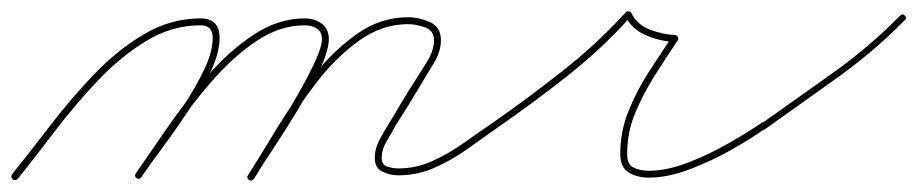

<svg xmlns="http://www.w3.org/2000/svg" viewBox="-20 -295 1596 334"><path d="M2 17Q-2 13 1 8Q31 -29 66.5 -75.5Q102 -122 143 -165Q184 -208 230.5 -235.5Q277 -263 329 -263Q362 -263 362 -229Q362 -204 347 -171.5Q332 -139 309.5 -105Q287 -71 264 -40Q241 -9 226 13Q226 13 226 13Q226 13 226 13Q223 18 218 15Q213 12 216 7Q231 -15 253 -45Q275 -75 297.5 -108.5Q320 -142 335 -173.5Q350 -205 350 -229Q350 -251 329 -251Q279 -251 234 -223.5Q189 -196 149 -153.5Q109 -111 74.5 -65.5Q40 -20 11 16Q7 20 2 17ZM218 15Q213 12 216 7Q240 -28 271.5 -73.5Q303 -119 340.5 -162.5Q378 -206 421 -234.5Q464 -263 510 -263Q527 -263 539.5 -254Q552 -245 552 -227Q552 -207 536 -173.5Q520 -140 497.5 -103Q475 -66 453.5 -33.5Q432 -1 422 15Q419 21 414 17Q409 14 412 9Q419 -2 434 -25.5Q449 -49 467 -78Q485 -107 501.5 -136.5Q518 -166 529 -190Q540 -214 540 -227Q540 -240 531 -245.5Q522 -251 510 -251Q466 -251 424.5 -222.5Q383 -194 346.5 -151.5Q310 -109 279.5 -64.5Q249 -20 226 13Q223 18 218 15ZM422 16Q418 21 413 18Q408 14 412 9Q434 -26 462.5 -73Q491 -120 525.5 -163.5Q560 -207 601 -236Q642 -265 690 -265Q709 -265 728 -256.5Q747 -248 747 -225Q747 -205 734 -184Q721 -163 711 -146Q711 -146 711 -146Q711 -146 711 -146Q711 -146 711 -146Q711 -146 711 -146Q701 -129 690.5 -112Q680 -95 669 -78Q669 -78 669 -78Q669 -78 669 -78Q662 -65 653 -50Q644 -35 644 -20Q644 -8 654 -5Q664 -2 673 -2Q704 -2 732.5 -15Q761 -28 787 -46.5Q813 -65 838 -82Q842 -85 846 -80Q849 -76 844 -72Q819 -54 792 -35Q765 -16 735.5 -3Q706 10 673 10Q658 10 645 3.5Q632 -3 632 -20Q632 -37 641 -53.5Q650 -70 659 -84Q659 -84 659 -84Q659 -84 659 -84Q669 -101 679.5 -118.5Q690 -136 701 -153Q701 -153 701 -153Q701 -153 701 -153Q701 -153 701 -153Q710 -167 722.5 -187Q735 -207 735 -225Q735 -242 719 -247.5Q703 -253 690 -253Q645 -253 605 -224.5Q565 -196 531.5 -152.5Q498 -109 470.5 -63.5Q443 -18 422 16Q422 16 422 16Q422 16 422 16Z M836 -74Q833 -79 838 -82Q897 -123 958.5 -171.5Q1020 -220 1069 -274Q1070 -276 1074 -275Q1077 -275 1078 -273Q1088 -252 1110.5 -243.5Q1133 -235 1154 -234Q1157 -234 1159 -231Q1161 -227 1159 -225Q1139 -195 1119 -163.5Q1099 -132 1085 -98.5Q1071 -65 1071 -27Q1071 -9 1082 -3.5Q1093 2 1109 2Q1140 2 1176.5 -12Q1213 -26 1247 -45.5Q1281 -65 1306 -82Q1310 -85 1314 -80Q1317 -76 1312 -72Q1287 -54 1251.5 -34Q1216 -14 1178.5 0Q1141 14 1109 14Q1088 14 1073.5 5Q1059 -4 1059 -27Q1059 -66 1073 -101Q1087 -136 1107.5 -168Q1128 -200 1149 -231Q1151 -234 1154 -228Q1157 -222 1154 -222Q1129 -223 1104 -233.5Q1079 -244 1068 -267Q1066 -270 1073 -269Q1079 -268 1077 -266Q1028 -211 966.5 -162.5Q905 -114 844 -72Q839 -69 836 -74Z M1312 -71Q1308 -67 1304 -72Q1301 -77 1306 -81Q1367 -124 1430 -169Q1493 -214 1546 -268Q1550 -272 1554 -268Q1558 -264 1554 -260Q1501 -206 1437.5 -160.5Q1374 -115 1312 -71Q1312 -71 1312 -71Q1312 -71 1312 -71Z"/></svg>

Font: FRB American Cursive Guidelines Arrows Thin
Style: Italic
Weight: 100
Italic angle: -25°
Version: Version 2.0;Modular Font Editor K font №1